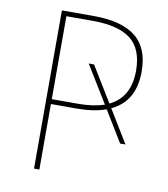

<svg xmlns="http://www.w3.org/2000/svg" viewBox="-78 -747 714 814"><g transform="rotate(10 279.0 -340.5)"><path d="M501 -484Q501 -355 401 -309L487 -168H464L383 -301Q330 -282 256 -282H146V0H123V-681H261Q380 -681 440.5 -633.5Q501 -586 501 -484ZM258 -303Q324 -303 372 -319L274 -479H297L390 -327Q477 -369 477 -483Q477 -577 423.5 -618.5Q370 -660 261 -660H146V-303Z"/></g></svg>

Font: FiraGO Thin
Style: Regular
Weight: 100
Designer: bBox Type
Foundry: bBox Type GmbH
Version: Version 1.001;PS 001.001;hotconv 1.0.88;makeotf.lib2.5.64775